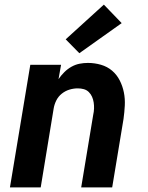

<svg xmlns="http://www.w3.org/2000/svg" viewBox="-20 -810 640 830"><path d="M23 0 111 -530H244L233 -468Q244 -484 258 -498Q272 -512 289 -521.5Q306 -531 324 -534.5Q342 -538 360 -538Q389 -538 416.5 -530Q444 -522 464.5 -504.5Q485 -487 497.5 -462.5Q510 -438 515.5 -410.5Q521 -383 519.5 -354Q518 -325 514 -296L465 0H331L383 -314Q386 -327 386.5 -340.5Q387 -354 385 -367Q383 -380 378 -391.5Q373 -403 364 -412Q355 -421 342.5 -424.5Q330 -428 316 -428Q298 -428 280 -422.5Q262 -417 247 -405Q232 -393 223.5 -376Q215 -359 212 -341L156 0ZM323 -580 264 -640 429 -790 506 -710Z"/></svg>

Font: Iosevka Curly XBdEx
Style: Italic
Weight: 800
Width: 7
Italic angle: -9°
Monospace: yes
Designer: Belleve Invis
Foundry: Belleve Invis
Version: Version 11.1.0; ttfautohint (v1.8.3)